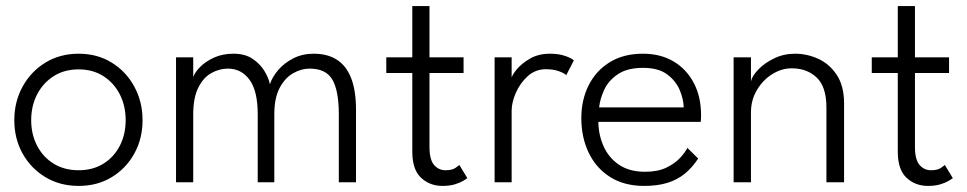

<svg xmlns="http://www.w3.org/2000/svg" viewBox="-20 -599 3179 631"><path d="M238.5 12Q177 12 129.2 -16.8Q81.5 -45.5 54.2 -94.5Q27 -143.5 27 -204Q27 -264.5 54.2 -314.2Q81.5 -364 129.2 -393.2Q177 -422.5 238.5 -422.5Q300 -422.5 347.2 -393.2Q394.5 -364 421.5 -314.2Q448.5 -264.5 448.5 -204Q448.5 -143.5 421.5 -94.5Q394.5 -45.5 347.2 -16.8Q300 12 238.5 12ZM238.5 -39.5Q285 -39.5 319.8 -61Q354.5 -82.5 373.8 -120Q393 -157.5 393 -204Q393 -251 373.8 -288.8Q354.5 -326.5 319.8 -348.8Q285 -371 238.5 -371Q191.5 -371 156.5 -348.8Q121.5 -326.5 102 -288.8Q82.5 -251 82.5 -204Q82.5 -157.5 102 -120Q121.5 -82.5 156.5 -61Q191.5 -39.5 238.5 -39.5Z M1011 -422.5Q1056.5 -422.5 1087.5 -402.5Q1118.5 -382.5 1134.2 -341.8Q1150 -301 1150 -238V0H1093.5V-223Q1093.5 -300.5 1072.5 -337Q1051.5 -373.5 997.5 -373.5Q970 -373.5 943.2 -358.2Q916.5 -343 899 -310Q881.5 -277 881.5 -223V0H827V-223Q827 -300.5 800 -337Q773 -373.5 729 -373.5Q701 -373.5 674.8 -359Q648.5 -344.5 631.8 -311.2Q615 -278 615 -223V0H558.5V-410.5H615V-345.5Q620 -361 637.8 -379Q655.5 -397 683.5 -409.8Q711.5 -422.5 747.5 -422.5Q785.5 -422.5 810.5 -405.5Q835.5 -388.5 849.5 -365Q863.5 -341.5 867 -322Q874.5 -345.5 894 -368.5Q913.5 -391.5 943.5 -407Q973.5 -422.5 1011 -422.5Z M1249.5 -410.5H1335V-579H1391.5V-410.5H1503.5V-359H1391.5V-115.5Q1391.5 -74.5 1406.5 -57Q1421.5 -39.5 1444 -39.5Q1465.5 -39.5 1476.5 -47Q1487.5 -54.5 1489.5 -57L1516 -13.5Q1513 -11 1502.5 -4.8Q1492 1.5 1475 6.8Q1458 12 1434 12Q1392.5 12 1363.8 -14.8Q1335 -41.5 1335 -100.5V-359H1249.5Z M1661.5 0H1605.5V-410.5H1661.5V-336.5H1659Q1661 -349.5 1677.2 -369.8Q1693.5 -390 1721.5 -406.2Q1749.5 -422.5 1787.5 -422.5Q1816.5 -422.5 1837.2 -415.2Q1858 -408 1866 -400.5L1841 -352Q1834.5 -358.5 1816.8 -365Q1799 -371.5 1774 -371.5Q1739.5 -371.5 1714.2 -348.5Q1689 -325.5 1675.2 -293.8Q1661.5 -262 1661.5 -235.5Z M1946.5 -198.5Q1947 -155.5 1963.8 -118Q1980.5 -80.5 2014.5 -57.5Q2048.5 -34.5 2100 -34.5Q2142 -34.5 2170.2 -48.2Q2198.5 -62 2215.2 -80.2Q2232 -98.5 2239 -113L2274.5 -78Q2256 -49.5 2231.8 -29.2Q2207.5 -9 2174.8 1.5Q2142 12 2097 12Q2031.5 12 1985.2 -17.2Q1939 -46.5 1914.8 -97Q1890.5 -147.5 1890.5 -210.5Q1890.5 -270.5 1914.5 -318.5Q1938.5 -366.5 1983.8 -394.5Q2029 -422.5 2093 -422.5Q2151 -422.5 2193.8 -397Q2236.5 -371.5 2260.2 -326.2Q2284 -281 2284 -221Q2284 -216.5 2283.8 -209.5Q2283.5 -202.5 2283 -198.5ZM2227 -246Q2226.5 -273 2213.8 -303.2Q2201 -333.5 2172.2 -354.8Q2143.5 -376 2093.5 -376Q2041.5 -376 2010.8 -355.2Q1980 -334.5 1966 -304.5Q1952 -274.5 1949 -246Z M2593 -422.5Q2632 -422.5 2669 -405.8Q2706 -389 2730 -352.8Q2754 -316.5 2754 -259V0H2696V-245.5Q2696 -314 2664 -344.2Q2632 -374.5 2582 -374.5Q2549 -374.5 2518.2 -355.5Q2487.5 -336.5 2467.8 -303.5Q2448 -270.5 2448 -229.5V0H2391V-410.5H2448V-331.5Q2451.5 -349 2471.8 -370.2Q2492 -391.5 2523.8 -407Q2555.5 -422.5 2593 -422.5Z M2845 -410.5H2930.5V-579H2987V-410.5H3099V-359H2987V-115.5Q2987 -74.5 3002 -57Q3017 -39.5 3039.5 -39.5Q3061 -39.5 3072 -47Q3083 -54.5 3085 -57L3111.5 -13.5Q3108.5 -11 3098 -4.8Q3087.5 1.5 3070.5 6.8Q3053.5 12 3029.5 12Q2988 12 2959.2 -14.8Q2930.5 -41.5 2930.5 -100.5V-359H2845Z"/></svg>

Font: League Spartan Thin Light
Style: Regular
Weight: 300
Version: Version 2.002